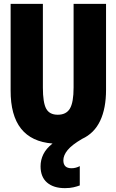

<svg xmlns="http://www.w3.org/2000/svg" viewBox="-20 -734 603 994"><path d="M316 240Q257 240 223.5 211Q190 182 190 127Q190 94 204.5 64.5Q219 35 252 9Q34 -8 35 -266V-714H202V-280Q202 -203 219 -171.5Q236 -140 279 -140Q323 -140 342 -172Q361 -204 361 -281V-714H529V-269Q529 -173 498.5 -108.5Q468 -44 405 -15Q352 16 330 43Q308 70 308 96Q308 137 350 137Q362 137 373 134Q384 131 393 126V226Q380 231 361 235.5Q342 240 316 240Z"/></svg>

Font: Noto Sans Mono SemiCondensed Black
Style: Regular
Weight: 900
Width: 4
Designer: Monotype Design Team
Foundry: Monotype Imaging Inc.
Version: Version 2.014; ttfautohint (v1.8.4.7-5d5b)